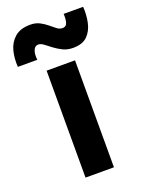

<svg xmlns="http://www.w3.org/2000/svg" viewBox="-208 -821 667 889"><g transform="rotate(-20 125.5 -376.5)"><path d="M55 0V-527H195V0ZM207 -584Q179 -584 157 -595Q135 -606 118 -619Q101 -632 86.5 -643Q72 -654 60 -654Q46 -654 39 -642Q32 -630 31 -615Q30 -600 32 -589H-64Q-67 -631 -57.5 -668Q-48 -705 -20.5 -729Q7 -753 56 -753Q82 -753 101.5 -743Q121 -733 136.5 -720Q152 -707 165 -697Q178 -687 192 -687Q207 -687 212.5 -697.5Q218 -708 219 -722.5Q220 -737 219 -747H315Q318 -708 310 -670Q302 -632 278 -608Q254 -584 207 -584Z"/></g></svg>

Font: Onest
Style: Bold
Weight: 700
Designer: Dmitri Voloshin, Andrey Kudryavtsev
Foundry: Dmitri Voloshin, Andrey Kudryavtsev
Version: Version 1.000;gftools[0.9.33]